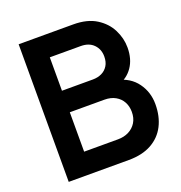

<svg xmlns="http://www.w3.org/2000/svg" viewBox="-130 -832 890 944"><g transform="rotate(-20 315.5 -360.0)"><path d="M70 0V-720H355.5Q428.3 -720 475.2 -690.7Q522.2 -661.3 544.9 -615.9Q567.7 -570.5 567.7 -522.2Q567.7 -462.2 539.5 -421Q511.2 -379.7 462.7 -365.2L462.3 -390Q530.5 -374.5 565.8 -325.6Q601.2 -276.8 601.2 -214Q601.2 -150 576.7 -102Q552.2 -53.9 503.9 -27Q455.5 0 384.5 0ZM192 -113.7H369.5Q401.1 -113.7 426 -126.4Q450.8 -139.1 465.1 -162.3Q479.3 -185.5 479.3 -217.5Q479.3 -246.6 466.9 -269.6Q454.4 -292.7 430.5 -306.2Q406.6 -319.8 372.8 -319.8H192ZM192 -432.5H353.8Q379.8 -432.5 400.4 -442.4Q421 -452.3 433.1 -471.8Q445.2 -491.2 445.2 -520.2Q445.2 -557.7 421 -582.5Q396.8 -607.3 353.8 -607.3H192Z"/></g></svg>

Font: Manrope ExtraLight
Style: Regular
Weight: 200
Designer: Mikhail Sharanda
Foundry: Mikhail Sharanda
Version: Version 4.505